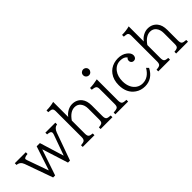

<svg xmlns="http://www.w3.org/2000/svg" viewBox="135 -1814 2840 2840"><g transform="rotate(-45 1555.0 -393.5)"><path d="M2.9 -540H232.9V-503.9Q157.2 -497.6 157.2 -468.8Q157.2 -460.9 164.1 -441.9L280.8 -113.8H285.2L408.7 -488.3H476.1L591.8 -111.8H595.7L710 -430.2Q716.8 -449.2 716.8 -461.9Q716.8 -483.9 694.8 -493.7Q678.2 -501 642.1 -503.9V-540H851.1V-503.9Q789.6 -495.6 762.7 -420.9L607.9 9.8H565.9L437 -395H434.1L296.9 9.8H254.9L98.1 -429.2Q72.8 -499 2.9 -503.9Z M883.8 0V-36.1Q939.9 -38.6 957.5 -55.2Q975.6 -71.8 975.6 -116.2V-652.8Q975.6 -696.8 956.5 -710Q942.4 -720.2 886.7 -724.1V-760.3Q973.6 -760.3 1045.4 -780.3V-464.8Q1077.1 -509.3 1128.9 -536.6Q1174.3 -560.1 1220.2 -560.1Q1313.5 -560.1 1368.2 -492.7Q1412.6 -437.5 1412.6 -339.8V-116.2Q1412.6 -69.3 1431.2 -53.7Q1448.2 -39.1 1505.4 -36.1V0H1257.8V-36.1Q1308.6 -39.1 1326.7 -55.2Q1342.8 -69.3 1342.8 -116.2V-342.8Q1342.8 -415.5 1306.6 -459.5Q1272 -502 1213.9 -502Q1122.1 -502 1045.4 -390.1V-116.2Q1045.4 -70.3 1062.5 -55.2Q1079.6 -39.6 1129.4 -36.1V0Z M1699.7 -807.1Q1716.8 -807.1 1732.9 -797.4Q1761.7 -778.8 1761.7 -745.1Q1761.7 -720.7 1744.6 -702.6Q1726.6 -683.1 1699.7 -683.1Q1684.1 -683.1 1670.4 -690.4Q1637.7 -708.5 1637.7 -745.1Q1637.7 -773.4 1659.2 -792Q1676.8 -807.1 1699.7 -807.1ZM1566.9 0V-36.1Q1634.3 -38.6 1651.4 -56.6Q1667 -72.8 1667 -116.2V-433.1Q1667 -473.1 1646 -486.3Q1626 -499 1576.7 -503.9V-540Q1649.9 -540 1737.8 -560.1V-116.2Q1737.8 -69.3 1756.3 -52.2Q1773.4 -37.1 1833.5 -36.1V0Z M2404.8 -132.8Q2326.2 20 2170.9 20Q2085.9 20 2021 -24.9Q1905.8 -104 1905.8 -271Q1905.8 -381.3 1960.9 -456.1Q2010.7 -523.9 2093.8 -548.3Q2134.8 -560.1 2177.7 -560.1Q2266.6 -560.1 2323.7 -514.6Q2375 -474.6 2375 -428.2Q2375 -411.1 2368.2 -396Q2353.5 -365.2 2318.8 -365.2Q2290 -365.2 2274.9 -387.2Q2265.6 -399.9 2265.6 -417.5Q2265.6 -452.6 2289.6 -464.8Q2258.8 -512.2 2178.7 -512.2Q2089.8 -512.2 2034.2 -437.5Q1985.8 -372.1 1985.8 -271Q1985.8 -197.3 2012.7 -142.6Q2037.1 -92.3 2080.6 -64Q2124 -36.1 2177.7 -36.1Q2297.9 -36.1 2373.5 -165Z M2463.9 0V-36.1Q2520 -38.6 2537.6 -55.2Q2555.7 -71.8 2555.7 -116.2V-652.8Q2555.7 -696.8 2536.6 -710Q2522.5 -720.2 2466.8 -724.1V-760.3Q2553.7 -760.3 2625.5 -780.3V-464.8Q2657.2 -509.3 2709 -536.6Q2754.4 -560.1 2800.3 -560.1Q2893.6 -560.1 2948.2 -492.7Q2992.7 -437.5 2992.7 -339.8V-116.2Q2992.7 -69.3 3011.2 -53.7Q3028.3 -39.1 3085.4 -36.1V0H2837.9V-36.1Q2888.7 -39.1 2906.7 -55.2Q2922.9 -69.3 2922.9 -116.2V-342.8Q2922.9 -415.5 2886.7 -459.5Q2852.1 -502 2793.9 -502Q2702.1 -502 2625.5 -390.1V-116.2Q2625.5 -70.3 2642.6 -55.2Q2659.7 -39.6 2709.5 -36.1V0Z"/></g></svg>

Font: BIZ UDPMincho
Style: Regular
Weight: 400
Designer: TypeBank Co., Ltd.
Foundry: Morisawa Inc.
Version: Version 1.06